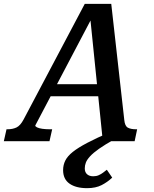

<svg xmlns="http://www.w3.org/2000/svg" viewBox="-75 -736 805 1001"><path d="M190 -297H457L454 -234H166ZM627 0H461L394 -657L410 -654L109 -82Q108 -77 118 -72Q128 -67 145.5 -64.5Q163 -62 185 -62H197L183 0H-55L-41 -62H-36Q-9 -62 11 -71.5Q31 -81 48 -113L367 -716H505L573 -110Q576 -79 591.5 -70.5Q607 -62 635 -62H640ZM501 -48 522 -10Q472 18 441.5 39.5Q411 61 394.5 79Q378 97 372.5 112Q367 127 367 142Q367 162 379 172.5Q391 183 411 183Q427 183 439.5 177.5Q452 172 462.5 164Q473 156 482 149L510 190Q486 213 455 229Q424 245 379 245Q321 245 287.5 221.5Q254 198 254 151Q254 124 265.5 101Q277 78 304.5 56Q332 34 380.5 8.5Q429 -17 501 -48Z"/></svg>

Font: Roboto Serif 20pt Medium
Style: Italic
Weight: 500
Italic angle: -10°
Version: Version 1.008